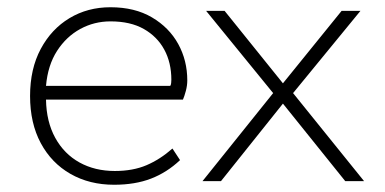

<svg xmlns="http://www.w3.org/2000/svg" viewBox="-20 -500 1063 530"><path d="M295 10Q227 10 174.5 -20Q122 -50 92.5 -105Q63 -160 63 -235Q63 -310 92.5 -365Q122 -420 172 -450Q222 -480 285 -480Q352 -480 399.5 -452Q447 -424 472 -378.5Q497 -333 497 -278Q497 -264 493 -249Q489 -234 485 -225H107Q108 -164 132.5 -119.5Q157 -75 199.5 -51.5Q242 -28 297 -28Q347 -28 384.5 -44Q422 -60 456 -90L477 -58Q441 -24 397 -7Q353 10 295 10ZM107 -263H450Q452 -266 452.5 -271Q453 -276 453 -280Q453 -327 433.5 -363Q414 -399 377 -420Q340 -441 285 -441Q240 -441 201.5 -420Q163 -399 137.5 -359.5Q112 -320 107 -263Z M539 0 734 -243 549 -470H600L761 -270L923 -470H975L789 -243L985 0H933L761 -214L590 0Z"/></svg>

Font: Gantari ExtraLight
Style: Regular
Weight: 250
Designer: Anugrah Pasau
Foundry: Lafontype
Version: Version 1.000